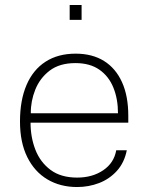

<svg xmlns="http://www.w3.org/2000/svg" viewBox="-20 -743 597 773"><path d="M290.5 10Q222.5 10 170.8 -20.8Q119 -51.5 89.8 -110.5Q60.5 -169.5 60.5 -254Q60.5 -339.5 86.8 -400.8Q113 -462 163.2 -494.5Q213.5 -527 284.5 -527Q351.5 -527 398.8 -497.5Q446 -468 471.2 -412.2Q496.5 -356.5 496.5 -277V-249H103Q103 -190.5 122.5 -140.2Q142 -90 183.5 -59Q225 -28 290.5 -28Q352 -28 395.5 -57.5Q439 -87 448 -138H490.5Q480.5 -88 450.5 -55Q420.5 -22 378.8 -6Q337 10 290.5 10ZM104 -287H455Q455 -344.5 436.5 -390.2Q418 -436 380 -462.5Q342 -489 283.5 -489Q220 -489 180.2 -458.8Q140.5 -428.5 122 -382Q103.5 -335.5 104 -287ZM260.5 -663V-723H308.5V-663Z"/></svg>

Font: Public Sans Thin Thin
Style: Regular
Weight: 250
Version: Version 2.001